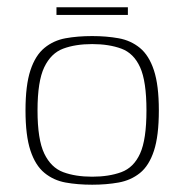

<svg xmlns="http://www.w3.org/2000/svg" viewBox="-20 -502 505 527"><path d="M233 5Q193 5 160 -1Q127 -7 102 -27.5Q77 -48 63.5 -89Q50 -130 50 -199Q50 -268 63.5 -309Q77 -350 102 -370.5Q127 -391 160 -397Q193 -403 233 -403Q272 -403 305.5 -397Q339 -391 364 -370.5Q389 -350 402.5 -309Q416 -268 416 -199Q416 -129 402.5 -88Q389 -47 364 -27Q339 -7 305.5 -1Q272 5 233 5ZM233 -17Q279 -17 313 -29.5Q347 -42 364.5 -80.5Q382 -119 382 -199Q382 -279 364.5 -317.5Q347 -356 313 -368.5Q279 -381 233 -381Q187 -381 153.5 -368.5Q120 -356 101.5 -317.5Q83 -279 83 -199Q83 -119 101.5 -80.5Q120 -42 153.5 -29.5Q187 -17 233 -17ZM135 -461V-482H331V-461Z"/></svg>

Font: Genos ExtraLight
Style: Regular
Weight: 250
Designer: Robert E. Leuschke
Foundry: Robert E. Leuschke
Version: Version 1.010